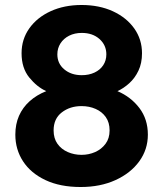

<svg xmlns="http://www.w3.org/2000/svg" viewBox="-20 -735 654 770"><path d="M303.5 15Q221 15 162.2 -12.8Q103.5 -40.5 72.5 -88Q41.5 -135.5 41.5 -195Q41.5 -237 56.2 -270.5Q71 -304 98.8 -329Q126.5 -354 165.5 -369.5Q128.5 -386 97.5 -424Q66.5 -462 66.5 -521.5Q66.5 -577.5 97.5 -621.2Q128.5 -665 183 -690Q237.5 -715 307 -715Q378 -715 432.8 -689.8Q487.5 -664.5 518.5 -620.8Q549.5 -577 549.5 -521.5Q549.5 -481.5 535.2 -451.5Q521 -421.5 498.2 -401Q475.5 -380.5 451 -369.5Q505 -346.5 539 -301.8Q573 -257 573 -195Q573 -135.5 538.5 -88Q504 -40.5 443.2 -12.8Q382.5 15 303.5 15ZM307 -114Q336 -114 361.5 -125.2Q387 -136.5 403.2 -158.2Q419.5 -180 419.5 -212Q419.5 -244 404.2 -265.5Q389 -287 363.5 -298.2Q338 -309.5 307 -309.5Q260.5 -309.5 227.8 -284.2Q195 -259 195 -212Q195 -180 210.5 -158.2Q226 -136.5 251.8 -125.2Q277.5 -114 307 -114ZM308 -433.5Q336.5 -433.5 359 -444Q381.5 -454.5 394 -473.5Q406.5 -492.5 406.5 -517Q406.5 -554 379 -578.5Q351.5 -603 308 -603Q279.5 -603 257.2 -591.8Q235 -580.5 222.5 -561Q210 -541.5 210 -517Q210 -480 237.8 -456.8Q265.5 -433.5 308 -433.5Z"/></svg>

Font: Geologica Cursive
Style: Bold
Weight: 700
Designer: Sindre Bremnes, Frode Helland
Foundry: Monokrom Skriftforlag AS
Version: Version 1.010;gftools[0.9.28]